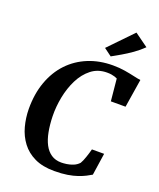

<svg xmlns="http://www.w3.org/2000/svg" viewBox="-178 -1107 1013 1222"><g transform="rotate(20 328.5 -495.5)"><path d="M339.5 8Q260.5 8 206 -18Q151.5 -44 117.8 -88.8Q84 -133.5 68.5 -190.5Q53 -247.5 52.5 -309Q52 -411 81.8 -493Q111.5 -575 166.2 -632.8Q221 -690.5 296.2 -721.2Q371.5 -752 462.5 -752Q506 -752 543.5 -745.8Q581 -739.5 610 -732.8Q639 -726 657 -724L626.5 -532H527L512.5 -681.5Q504.5 -685.5 494.5 -688.8Q484.5 -692 471.8 -694Q459 -696 442.5 -696Q381 -696 336.5 -661Q292 -626 263.8 -569.8Q235.5 -513.5 222.5 -446.8Q209.5 -380 211 -316.5Q212.5 -259.5 221.5 -212Q230.5 -164.5 248.5 -130.2Q266.5 -96 294.8 -77Q323 -58 363 -58Q378 -58 399.5 -61Q421 -64 442.8 -72.8Q464.5 -81.5 480.5 -99Q486 -108 491.2 -120.2Q496.5 -132.5 501.2 -146.5Q506 -160.5 510.5 -175.2Q515 -190 518.5 -203.5H601L579 -54.5Q565 -46 544.2 -35.2Q523.5 -24.5 494.8 -14.5Q466 -4.5 427.5 1.8Q389 8 339.5 8ZM428 -800.5 376 -839 530.5 -999 622 -933Q592.5 -904 557.5 -879.2Q522.5 -854.5 488.5 -834.8Q454.5 -815 428 -800.5Z"/></g></svg>

Font: Merriweather 28pt
Style: Bold Italic
Weight: 700
Italic angle: -7.8°
Version: Version 2.101